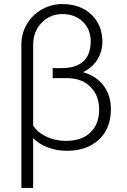

<svg xmlns="http://www.w3.org/2000/svg" viewBox="-20 -741 632 956"><path d="M290 -720.7Q379.9 -720.7 434.8 -668.7Q489.7 -616.7 489.7 -533.7Q489.7 -484.4 464.6 -444.1Q439.5 -403.8 393.1 -381.8Q459.5 -362.8 495.8 -314.5Q532.2 -266.1 532.2 -197.3Q532.2 -101.1 472.4 -45.7Q412.6 9.8 312.5 9.8Q263.2 9.8 218.8 -6.8Q174.3 -23.4 145 -52.7V194.8H86.4V-519Q86.4 -573.7 113.5 -620.4Q140.6 -667 188 -693.8Q235.4 -720.7 290 -720.7ZM431.6 -535.6Q431.6 -594.7 392.6 -632.8Q353.5 -670.9 290 -670.9Q229 -670.9 187 -627.4Q145 -584 145 -516.6V-116.2Q167 -81.1 211.2 -60.3Q255.4 -39.6 308.1 -39.6Q386.7 -39.6 430.2 -81.3Q473.6 -123 473.6 -195.3Q473.6 -265.1 430.7 -308.3Q387.7 -351.6 313.5 -352.1H242.2V-401.9H285.6Q431.6 -401.9 431.6 -535.6Z"/></svg>

Font: Roboto Light
Style: Regular
Weight: 300
Designer: Google
Version: Version 2.134; 2016; ttfautohint (v1.6)